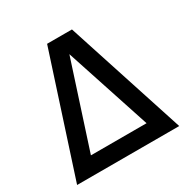

<svg xmlns="http://www.w3.org/2000/svg" viewBox="-163 -864 984 1007"><g transform="rotate(-30 329.0 -360.0)"><path d="M20 0H638.5L404.5 -720H254ZM160.5 -98.5 328 -614.5 497.5 -98.5Z"/></g></svg>

Font: Eudonet SemiBold
Style: Regular
Weight: 600
Designer: Mikhail Sharanda
Foundry: Mikhail Sharanda
Version: Version 4.503;Glyphs 3.1.2 (3151)